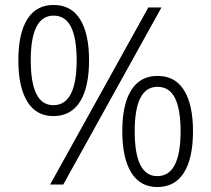

<svg xmlns="http://www.w3.org/2000/svg" viewBox="-20 -744 852 774"><path d="M196 -724Q267 -724 303 -666Q339 -608 339 -501Q339 -392 302.5 -334Q266 -276 195 -276Q126 -276 90 -334.5Q54 -393 54 -501Q54 -609 90 -666.5Q126 -724 196 -724ZM631 -714 235 0H182L578 -714ZM196 -681Q104 -681 104 -501Q104 -320 195 -320Q289 -320 289 -501Q289 -589 266.5 -635Q244 -681 196 -681ZM615 -438Q686 -438 722 -380Q758 -322 758 -215Q758 -106 721.5 -48Q685 10 614 10Q545 10 509 -48.5Q473 -107 473 -215Q473 -323 509 -380.5Q545 -438 615 -438ZM615 -394Q523 -394 523 -215Q523 -34 614 -34Q708 -34 708 -215Q708 -303 685.5 -348.5Q663 -394 615 -394Z"/></svg>

Font: Noto Sans Light
Style: Regular
Weight: 300
Designer: Monotype Design Team
Foundry: Monotype Imaging Inc.
Version: Version 2.007